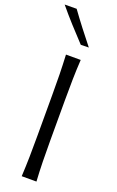

<svg xmlns="http://www.w3.org/2000/svg" viewBox="-197 -1057 674 1103"><g transform="rotate(20 140.0 -506.0)"><path d="M98.3 0H188.4Q184.6 -62.4 183.5 -120.1Q182.3 -177.8 182.3 -246.5V-495.5Q182.3 -565 183.5 -623Q184.6 -680.9 188.4 -743.5H98.3Q101.5 -680.9 102.6 -623Q103.6 -565 103.6 -495.5V-246.5Q103.6 -177.8 102.6 -120.1Q101.5 -62.4 98.3 0ZM158.9 -825.4 207.7 -826.4Q170.7 -872.8 134.9 -919.2Q99.2 -965.6 66 -1011.7L-7.1 -1011.1Q32 -963.6 73.8 -917.5Q115.6 -871.4 158.9 -825.4Z"/></g></svg>

Font: Pinar-VF
Style: Regular
Weight: 300
Designer: Amin Abedi
Version: Version 3.0